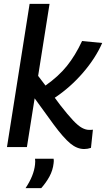

<svg xmlns="http://www.w3.org/2000/svg" viewBox="-20 -760 548 992"><path d="M16 0 133 -740H236L177 -368L215 -318Q282 -365 325.5 -419Q369 -473 404 -548L508 -538Q474 -460 409 -384.5Q344 -309 263 -255L292 -216Q331 -166 357.5 -138Q384 -110 403.5 -99.5Q423 -89 440 -89Q445 -89 450 -89Q455 -89 460 -90L450 4Q432 10 415 10Q378 10 343 -19Q308 -48 257 -117L159 -252L119 0ZM161 60H257Q259 71 257 83Q253 120 235.5 152Q218 184 193 212H112Q155 148 161 90Q163 73 161 60Z"/></svg>

Font: Georama Medium
Style: Italic
Weight: 500
Italic angle: -9°
Designer: Jean-Baptiste Levee
Foundry: Production Type
Version: Version 1.000